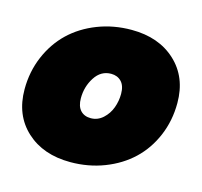

<svg xmlns="http://www.w3.org/2000/svg" viewBox="-88 -668 813 772"><g transform="rotate(15 318.0 -282.0)"><path d="M622.1 -334Q622.1 -260.3 595 -196.5Q567.9 -132.8 520.8 -88.4Q473.6 -43.9 408 -18.6Q342.3 6.8 267.1 6.8Q153.8 6.8 84 -57.4Q14.2 -121.6 14.2 -229Q14.2 -302.2 41.3 -366Q68.4 -429.7 115.2 -474.6Q162.1 -519.5 228 -545.2Q293.9 -570.8 369.1 -570.8Q482.4 -570.8 552.2 -506.1Q622.1 -441.4 622.1 -334ZM242.2 -252.9Q242.2 -219.2 258.1 -202.1Q273.9 -185.1 300.8 -185.1Q329.6 -185.1 351.6 -205.1Q373.5 -225.1 383.8 -253.2Q394 -281.2 394 -311Q394 -344.7 377.7 -361.8Q361.3 -378.9 335 -378.9Q292.5 -378.9 267.3 -339.8Q242.2 -300.8 242.2 -252.9Z"/></g></svg>

Font: SVN-Poppins Black
Style: Italic
Weight: 900
Italic angle: -10°
Designer: Ninad Kale (Devanagari), Jonny Pinhorn (Latin)
Foundry: Indian Type Foundry
Version: Version 3.002 2017